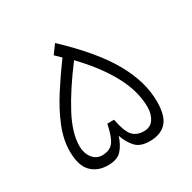

<svg xmlns="http://www.w3.org/2000/svg" viewBox="-140 -752 888 890"><g transform="rotate(-30 304.0 -307.0)"><path d="M263.2 -614.3Q409.7 -476.1 473.4 -362.8Q537.1 -249.5 537.1 -144Q537.1 -65.9 506.1 -33Q475.1 0 417 0Q366.7 0 342.3 -26.6Q317.9 -53.2 303.7 -93.8Q290.5 -52.2 267.1 -26.1Q243.7 0 193.8 0Q138.2 0 104.7 -34.4Q71.3 -68.8 71.3 -144Q71.3 -206.1 97.7 -271.5Q124 -336.9 167 -404.3Q210 -471.7 259.3 -538.6L229.5 -567.9ZM193.4 -53.7Q233.9 -53.7 253.7 -79.3Q273.4 -105 286.1 -169.4H322.3Q334.5 -103.5 355.7 -78.6Q377 -53.7 417 -53.7Q451.2 -53.7 468.8 -79.6Q486.3 -105.5 486.3 -143.6Q486.3 -226.6 439 -315.9Q391.6 -405.3 299.8 -501Q217.3 -392.1 169.7 -302.2Q122.1 -212.4 122.1 -143.6Q122.1 -105.5 141.8 -79.6Q161.6 -53.7 193.4 -53.7Z"/></g></svg>

Font: Vazir Thin FD
Style: Thin-FD
Weight: 100
Designer: Saber Rastikerdar
Foundry: Saber Rastikerdar
Version: Version 30.0.0